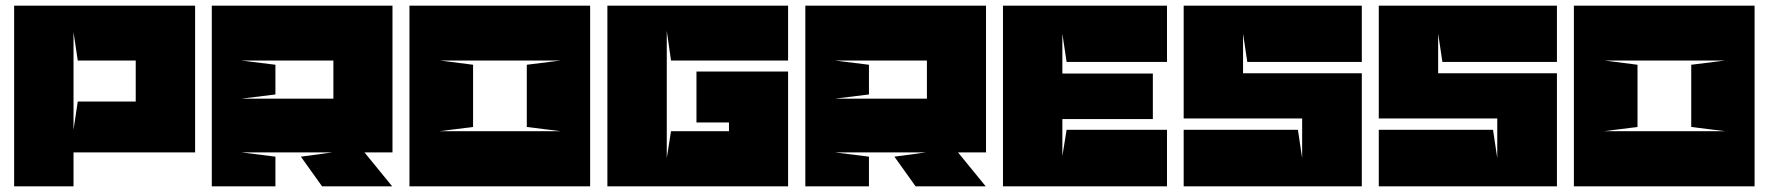

<svg xmlns="http://www.w3.org/2000/svg" viewBox="-20 -659 6256 679"><path d="M240 -545 255 -445H443H460V-300H443H255L240 -200ZM240 -120H670V-639H30V0H240Z M1159 -445V-310H833L954 -325V-430L833 -445H1159ZM1155 -120 1044 -105 1119 0H1367L1269 -120H1368V-639C1158 -639 939 -639 729 -639V0H954V-105L834 -120H1155Z M1536 -445H1963L1843 -430V-210L1963 -195H1534L1653 -210V-430L1536 -445ZM2067 0V-639H1428V0H2067Z M2767 -445V-639H2128V0C2339 0 2557 0 2767 0C2767 -136 2767 -271 2767 -406H2443V-226H2558V-195H2353L2338 -100C2338 -393 2338 -257 2338 -550L2353 -445C2487 -445 2632 -445 2767 -445Z M3258 -445V-310H2932L3053 -325V-430L2932 -445H3258ZM3254 -120 3143 -105 3218 0H3466L3368 -120H3467V-639C3257 -639 3038 -639 2828 -639V0H3053V-105L2933 -120H3254Z M3737 -107V-238H4057V-399H3737V-540L3752 -440H4107V-639H3527V0H4107V-200H3752Z M4166 -639V-240H4585V-100L4570 -200H4166V0H4796V-400H4376V-540L4391 -440H4796V-639H4166Z M4856 -639V-240H5275V-100L5260 -200H4856V0H5486V-400H5066V-540L5081 -440H5486V-639H4856Z M5654 -445H6081L5961 -430V-210L6081 -195H5652L5771 -210V-430L5654 -445ZM6185 0V-639H5546V0H6185Z"/></svg>

Font: Banana Brick
Style: Regular
Weight: 400
Designer: artmaker
Foundry: artmaker
Version: Version 4.000 2011 initial release